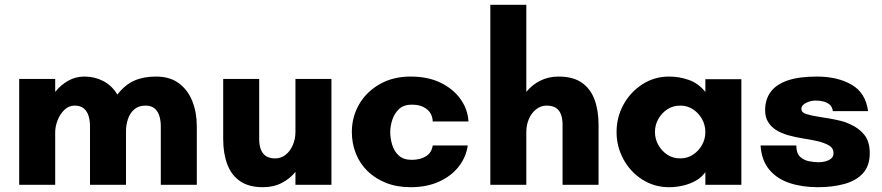

<svg xmlns="http://www.w3.org/2000/svg" viewBox="-20 -770 3674 800"><path d="M60 0V-441H210V-387Q233 -416 264 -433.5Q295 -451 332 -451Q374 -451 410 -432.5Q446 -414 469 -376Q501 -417 539.5 -434Q578 -451 630 -451Q688 -451 725.5 -423Q763 -395 781.5 -348Q800 -301 800 -244V0H650V-244Q650 -266 644.5 -285.5Q639 -305 625 -317.5Q611 -330 586 -330Q557 -330 539 -314Q521 -298 513 -273.5Q505 -249 505 -224V0H355V-244Q355 -266 349.5 -285.5Q344 -305 330 -317.5Q316 -330 291 -330Q266 -330 247.5 -311.5Q229 -293 219.5 -267.5Q210 -242 210 -220V0Z M1076 10Q1017 10 980.5 -15Q944 -40 927 -85.5Q910 -131 910 -190V-441H1060V-190Q1060 -165 1067 -147Q1074 -129 1088.5 -119.5Q1103 -110 1127 -110Q1151 -110 1170 -125Q1189 -140 1200 -165.5Q1211 -191 1211 -220V-441H1361V0H1211V-54Q1189 -26 1154.5 -8Q1120 10 1076 10Z M1691 10Q1634 10 1588.5 -8Q1543 -26 1511 -57.5Q1479 -89 1462.5 -131Q1446 -173 1446 -220Q1446 -283 1476.5 -335.5Q1507 -388 1562.5 -419.5Q1618 -451 1691 -451Q1763 -451 1815.5 -425.5Q1868 -400 1898.5 -357.5Q1929 -315 1932 -264H1783Q1782 -296 1758.5 -315Q1735 -334 1696 -334Q1662 -334 1642.5 -315.5Q1623 -297 1614.5 -270.5Q1606 -244 1606 -219Q1606 -194 1614 -167Q1622 -140 1641.5 -122Q1661 -104 1696 -104Q1731 -104 1755 -119Q1779 -134 1783 -164H1929Q1922 -115 1891 -75.5Q1860 -36 1809 -13Q1758 10 1691 10Z M2023 0V-750H2173V-387Q2196 -416 2230.5 -433.5Q2265 -451 2308 -451Q2367 -451 2403.5 -426Q2440 -401 2457 -355.5Q2474 -310 2474 -250V0H2324V-250Q2324 -276 2317 -294Q2310 -312 2295.5 -321Q2281 -330 2257 -330Q2234 -330 2214.5 -315Q2195 -300 2184 -275Q2173 -250 2173 -220V0Z M2768 10Q2706 10 2656 -22Q2606 -54 2577.5 -106.7Q2549 -159.5 2549 -219.7Q2549 -281 2577.4 -333.3Q2605.8 -385.6 2655.9 -418.3Q2706 -451 2768 -451Q2810 -451 2850 -437Q2890 -423 2919 -387V-440H3069V0H2919V-53Q2904 -31 2879 -17Q2854 -3 2825 3.5Q2796 10 2768 10ZM2813.9 -110Q2844 -110 2867.5 -125.5Q2891 -141 2905 -165.9Q2919 -190.9 2919 -219.6Q2919 -249 2905 -274Q2891 -299 2867.6 -314.5Q2844.2 -330 2814.1 -330Q2784 -330 2760.5 -314.5Q2737 -299 2723 -274.2Q2709 -249.5 2709 -219.9Q2709 -191 2723 -166Q2737 -141 2760.4 -125.5Q2783.8 -110 2813.9 -110Z M3387 10Q3322 10 3269.5 -7.5Q3217 -25 3185 -63.5Q3153 -102 3149 -164H3298Q3298 -131 3314 -116.5Q3330 -102 3352 -98Q3374 -94 3390 -94Q3416 -94 3434.5 -103.5Q3453 -113 3453 -131Q3453 -153 3434 -164Q3415 -175 3386 -182Q3359 -188 3327 -193Q3295 -198 3264.5 -206.5Q3234 -215 3211 -230Q3192 -243 3180 -262.5Q3168 -282 3168 -311Q3168 -356 3191.5 -387.5Q3215 -419 3262.5 -435Q3310 -451 3383 -451Q3470 -451 3528.5 -417Q3587 -383 3597 -307H3450Q3448 -325 3436.5 -334.5Q3425 -344 3409.5 -347.5Q3394 -351 3379 -351Q3357 -351 3338 -341Q3319 -331 3319 -317Q3319 -301 3340.5 -294.5Q3362 -288 3394 -283Q3415 -280 3437.5 -276Q3460 -272 3482.5 -266.5Q3505 -261 3525 -251Q3559 -236 3581.5 -208Q3604 -180 3604 -132Q3604 -80 3576.5 -49Q3549 -18 3500 -4Q3451 10 3387 10Z"/></svg>

Font: Teachers
Style: Regular
Weight: 400
Designer: Alfredo Marco Pradil, Chank Diesel
Version: Version 1.001